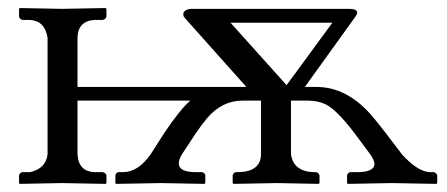

<svg xmlns="http://www.w3.org/2000/svg" viewBox="-20 -451 1101 473"><path d="M686 -241.2 798.8 -395H547.9ZM588.9 -203.1H577.1Q527.8 -203.1 491.2 -161.1Q477.5 -145 461.9 -122.1L428.2 -70.8Q402.8 -27.8 460.9 -26.9H478Q484.9 -24.9 485.8 -19V0L483.9 2Q482.9 2 376 0L266.1 2L264.2 0V-19Q265.6 -25.9 272 -26.9H284.2Q320.8 -27.8 351.1 -70.8L383.8 -122.1Q423.8 -181.6 448.7 -203.1H170.9V-71.8Q172.9 -27.8 213.9 -26.9H232.9Q240.7 -25.4 242.2 -19V0L240.2 2Q239.3 2 131.8 0L28.8 2L26.9 0V-19Q28.8 -25.9 35.2 -26.9H54.2Q93.8 -36.1 97.2 -71.8V-357.9Q90.8 -399.4 54.2 -401.9H35.2Q28.3 -403.8 26.9 -410.2V-429.2L28.8 -431.2Q29.8 -431.2 131.8 -429.2Q131.8 -429.2 240.2 -431.2L242.2 -429.2V-410.2Q240.7 -403.3 232.9 -401.9H213.9Q171.9 -399.9 170.9 -357.9V-236.8H556.2H586.9L433.1 -409.2Q426.3 -426.3 450.2 -429.2H838.9Q868.7 -429.2 856.4 -411.1Q855.5 -409.7 855 -409.2L731 -236.8H759.8Q832.5 -236.8 892.6 -169.9Q908.2 -151.9 931.2 -122.1L970.2 -70.8Q1007.3 -29.8 1037.1 -26.9H1048.8Q1055.7 -24.9 1057.1 -19V0L1055.2 2Q1054.2 2 944.8 0L836.9 2L835 0V-19Q836.9 -25.9 842.8 -26.9H859.9Q904.3 -26.9 902.3 -49.3Q900.4 -59.1 892.1 -70.8L854 -122.1Q809.1 -181.2 781.7 -194.3Q762.7 -203.1 738.8 -203.1H696.8V-70.8Q703.1 -28.8 752 -26.9H758.8Q765.6 -24.9 767.1 -19V0L765.1 2Q764.2 2 662.1 0L555.2 2L553.2 0V-19Q555.2 -25.9 561 -26.9H567.9Q622.1 -28.3 623 -70.8V-203.1Z"/></svg>

Font: Linux Biolinum Capitals O
Style: Small Caps
Weight: 400
Designer: Philipp H. Poll
Foundry: Philipp H. Poll
Version: Version 1.0.4